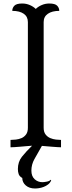

<svg xmlns="http://www.w3.org/2000/svg" viewBox="-20 -840 408 1095"><path d="M229 -111Q229 -87 240 -73Q251 -59 266.5 -52.5Q282 -46 299 -44Q316 -42 328 -42V0Q319 0 306.5 -1Q294 -2 279 -3Q264 -4 248.5 -5.5Q233 -7 219 -8Q194 36 176.5 67Q159 98 159 133Q159 165 177.5 182Q196 199 222 199Q230 199 246.5 196Q263 193 269 185L272 190Q265 204 253.5 212.5Q242 221 229 226Q216 231 203 233Q190 235 180 235Q147 235 127 217.5Q107 200 107 175Q91 166 86.5 153Q82 140 82 124Q82 83 105 54Q128 25 163 -9Q149 -8 131.5 -6.5Q114 -5 97 -3.5Q80 -2 64.5 -1Q49 0 40 0V-42Q53 -42 70.5 -44Q88 -46 103 -52.5Q118 -59 128.5 -73Q139 -87 139 -111V-714Q139 -745 115.5 -761.5Q92 -778 50 -778Q50 -795 62 -807.5Q74 -820 107 -820Q130 -820 150.5 -811Q171 -802 184 -789Q197 -802 217.5 -811Q238 -820 261 -820Q294 -820 306 -807.5Q318 -795 318 -778Q277 -778 253 -761.5Q229 -745 229 -714Z"/></svg>

Font: Milonga
Style: Regular
Weight: 400
Designer: Pablo Impallari, Brenda Gallo, Rodrigo Fuenzalida
Foundry: Pablo Impallari, Brenda Gallo, Rodrigo Fuenzalida
Version: Version 1.000; ttfautohint (v0.93) -l 8 -r 50 -G 200 -x 14 -